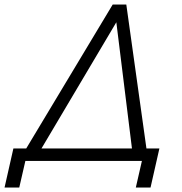

<svg xmlns="http://www.w3.org/2000/svg" viewBox="-64 -710 805 847"><path d="M-43.9 117.2 -4.9 -55.2H51.8L433.1 -689.9H493.2L582 -55.2H639.2L600.1 117.2H535.2L562 0H47.9L21 117.2ZM119.1 -55.2H518.1L449.2 -611.8Z"/></svg>

Font: HK Grotesk Light Italic
Style: Regular
Weight: 300
Italic angle: -13°
Designer: Alfredo Marco Pradil and Stefan Peev
Foundry: Hanken Design Co.
Version: Version 1.000;PS 001.000;hotconv 1.0.88;makeotf.lib2.5.64775